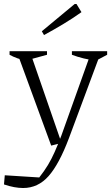

<svg xmlns="http://www.w3.org/2000/svg" viewBox="-37 -741 558 964"><path d="M-17 185 -13 139 160 150Q186 117 204 87Q222 57 237.5 22Q253 -13 271 -60L419 -474H468L309 -47Q260 83 207 143Q154 203 79 203Q58 203 33.5 198.5Q9 194 -17 185ZM220 -10 50 -474H116L272 -23ZM93 -437Q71 -441 50 -448.5Q29 -456 11 -466V-484H199V-466ZM446 -437Q415 -440 384 -447.5Q353 -455 324 -466V-484H501V-466ZM184 -565 173 -584 338 -721H347L372 -680Q327 -648 279.5 -619.5Q232 -591 184 -565Z"/></svg>

Font: Piazzolla Thin ExtraLight
Style: Regular
Weight: 250
Version: Version 2.005